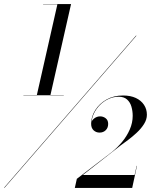

<svg xmlns="http://www.w3.org/2000/svg" viewBox="-37 -826 744 947"><path d="M-17 100 633.5 -650H636L-14.5 100ZM78.5 -356V-357.5H277.5V-356ZM332 101 342 56 512.5 -74.5Q540.5 -96.5 564.5 -125.2Q588.5 -154 603 -187.2Q617.5 -220.5 617.5 -254.5Q617.5 -278.5 611.2 -300Q605 -321.5 589.8 -335.2Q574.5 -349 548 -349Q523 -349 499.2 -338.2Q475.5 -327.5 456.5 -308.8Q437.5 -290 426 -266Q414.5 -242 414.5 -215.5H413Q413 -230.5 426.8 -241.2Q440.5 -252 457 -252Q472.5 -252 484.5 -242.5Q496.5 -233 496.5 -215Q496.5 -195.5 484.5 -183.8Q472.5 -172 454 -172Q437 -172 424.8 -183.2Q412.5 -194.5 412.5 -215.5Q412.5 -251 432.8 -283Q453 -315 488.2 -335Q523.5 -355 570 -355Q606.5 -355 632.8 -342.8Q659 -330.5 673.2 -309Q687.5 -287.5 687.5 -260Q687.5 -236.5 673.2 -214Q659 -191.5 637.5 -171.5Q616 -151.5 594.5 -135.5Q573 -119.5 558.5 -109L371.5 37H627L637 -8H638.5L615 101ZM144.5 -356 246 -804.5H175.5V-806H313.5L211.5 -356Z"/></svg>

Font: Bodoni Moda 72pt Medium
Style: Italic
Weight: 500
Italic angle: -13°
Designer: Owen Earl
Foundry: indestructible type
Version: Version 2.004